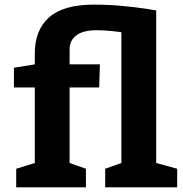

<svg xmlns="http://www.w3.org/2000/svg" viewBox="-20 -807 788 827"><path d="M384.8 -787.1Q445.8 -787.1 505.4 -781.5Q564.9 -775.9 604 -770Q643.1 -764.2 652.8 -762.2V-105L743.2 -80.1V0H433.1V-80.1L502.9 -105V-668Q493.2 -669.9 460.7 -673.3Q428.2 -676.8 397 -676.8Q337.9 -676.8 308.8 -654.8Q279.8 -632.8 279.8 -595.2V-529.8H410.2L407.2 -430.2H279.8V-105L350.1 -80.1V0H49.8V-80.1L129.9 -105V-430.2H40V-515.1L129.9 -529.8V-577.1Q129.9 -678.2 191.9 -732.7Q253.9 -787.1 384.8 -787.1Z"/></svg>

Font: Kadwa
Style: Bold
Weight: 700
Designer: Sol Matas
Foundry: Sol Matas
Version: Version 1.001;PS 001.000;hotconv 1.0.70;makeotf.lib2.5.58329